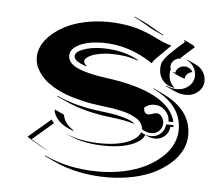

<svg xmlns="http://www.w3.org/2000/svg" viewBox="-43 -548 697 618"><g transform="rotate(5 305.0 -239.5)"><path d="M57.9 -85.7 130.6 -147.9Q134.3 -142.1 139.2 -136.7L72 -79.1Q75 -77.4 95 -65.1Q115 -52.7 128.4 -45.7Q115 -51.8 102.4 -59Q89.8 -66.2 76.4 -74.5Q63 -82.8 57.9 -85.7ZM65.4 -343.8Q65.4 -362.5 74.7 -381.3Q84 -400.1 102.7 -417.2Q121.3 -434.3 147 -447.6Q172.6 -460.9 208 -468.8Q243.4 -476.6 283.2 -476.6Q305.9 -476.6 327 -474Q348.1 -471.4 363.3 -468Q378.4 -464.6 395 -458.7Q411.6 -452.9 421 -448.7Q430.4 -444.6 444.1 -437.7Q475.6 -422.4 493.7 -418.2L457.3 -381.8Q456.3 -380.9 454 -378.5Q451.7 -376.2 450.8 -375.4Q450 -374.5 448 -372.6Q446 -370.6 445.3 -369.8Q444.6 -368.9 443.1 -367.3Q441.7 -365.7 441 -364.9Q440.4 -364 439.5 -362.7Q438.5 -361.3 438 -360.4Q437.5 -359.4 437 -358.2Q436.5 -356.9 436.3 -356Q358.6 -408.2 274.4 -408.2Q246.6 -408.2 223.1 -402.8Q199.7 -397.5 184.3 -385.6Q168.9 -373.8 168.9 -357.4Q168.9 -342.5 181.2 -331.3Q193.4 -320.1 221.8 -311.2Q250.2 -302.2 296.1 -296.1Q379.4 -284.9 432.6 -262Q508.8 -229.2 521.5 -173.8H505.9Q505.9 -194.3 491.2 -209.1Q476.6 -223.9 456.1 -223.9Q438 -223.9 424.1 -212.2Q424.1 -191.4 439.2 -191.2Q444.3 -191.2 452 -194.2Q459.7 -197.3 464.8 -197.3Q476.3 -197.3 482.8 -187.3Q489.3 -177.2 489.3 -166.3Q489.3 -152.1 479 -142.1Q468.8 -132.1 454.1 -132.1Q436.5 -132.1 422.6 -142.3Q422.6 -152.3 417.1 -160.9Q411.6 -169.4 401.6 -175.5Q391.6 -181.6 379.8 -186.5Q367.9 -191.4 352.2 -194.9Q336.4 -198.5 322.3 -200.8Q308.1 -203.1 291.3 -204.8Q255.1 -209 224.2 -216.2Q193.4 -223.4 170.5 -232.1Q147.7 -240.7 129.6 -251.5Q111.6 -262.2 99.7 -273.4Q87.9 -284.7 80 -296.9Q72 -309.1 68.7 -320.6Q65.4 -332 65.4 -343.8ZM119.4 -30.8Q197.3 5.9 294.9 5.9Q338.6 5.9 377.8 -2.7Q417 -11.2 446.4 -26.1Q475.8 -41 497.4 -60.7Q519 -80.3 530 -103.4Q541 -126.5 541 -150.4Q541 -231 448 -274.4L449 -276.1L479 -262Q573 -218 573 -136.2Q573 -111.8 561.9 -88.5Q550.8 -65.2 528.9 -45.3Q507.1 -25.4 477.4 -10.3Q447.8 4.9 408.3 13.3Q368.9 21.7 325 22Q227.5 22 149.7 -14.4L119.6 -28.6ZM137.5 -177 138.7 -180.7 168.7 -166.5Q173.3 -137.9 204.1 -118.9L203.1 -117.2Q146.2 -137.2 137.5 -177ZM142.1 -223.6 142.6 -225.6Q202.6 -197.5 289.3 -187.5Q372.1 -178.2 396.2 -158.4L394.3 -157.5Q366 -166.3 319.1 -171.6Q232.4 -181.6 172.4 -209.7ZM179.7 -107.2V-107.4Q227.8 -85 297.9 -85Q327.9 -85 353.6 -90.2Q379.4 -95.5 397.7 -106.3Q416 -117.2 421.1 -131.8Q436.3 -122.3 454.1 -122.3Q471.9 -122.3 485 -134.4Q498 -146.5 499 -164.1H522.7Q522.9 -160.6 523.2 -157.2L513.2 -157.5Q512.2 -139.9 499.1 -127.8Q486.1 -115.7 468.3 -115.7Q454.3 -115.7 441.9 -121.3L435.1 -124.8Q429.9 -110.4 411.5 -99.6Q393.1 -88.9 367.4 -83.6Q341.8 -78.4 312 -78.4Q241.7 -78.4 193.8 -100.6ZM186.5 -357.4Q186.5 -371.6 212.8 -381.1Q239 -390.6 274.4 -390.6Q342.3 -390.6 390.9 -362.5L389.4 -361.1Q352.3 -374.8 304.4 -374.8Q280.5 -374.8 260.7 -370.4Q241 -366 229.7 -358.8Q218.5 -351.6 218.5 -343.5Q218.5 -336.7 227.1 -330.1V-327.9Q186.5 -340.6 186.5 -357.4ZM367.2 -499.3 367.7 -501.2Q369.1 -500.5 370.8 -499.8L400.9 -485.8Q412.4 -480.5 435.1 -467Q457.8 -453.6 464.6 -450.7L463.4 -449Q462.4 -449.5 451.5 -454.6Q440.7 -459.7 434.3 -462.6Q427.2 -465.8 403.3 -479.9Q379.4 -493.9 367.2 -499.3ZM464.4 -340.6Q464.4 -350.8 466.2 -357.5Q468 -364.3 475.8 -374.9Q483.6 -385.5 497.2 -398.4Q510.7 -411.4 536.4 -433.8L533.2 -437.3L533.4 -439.9L563.7 -425.8L569.1 -419.4Q541.5 -395.3 527.6 -381.8L529.5 -379.9Q515.9 -379.9 506.2 -371.5Q496.6 -363 496.6 -351.3Q496.6 -346.7 498.8 -342.5L497.8 -340.6Q496.3 -334.7 496.3 -326.4Q496.3 -301.5 513.4 -286.1L515.1 -283.7Q492.2 -286.6 478.3 -302.4Q464.4 -318.1 464.4 -340.6ZM487.8 -288.8Q505.1 -280.3 524.4 -280.3Q546.4 -280.3 562.1 -294.3Q577.9 -308.3 577.9 -328.1Q577.9 -344 569.7 -356.8Q561.5 -369.6 548.3 -375.7L549.6 -377.4L579.6 -363.3Q593 -356.9 601.4 -343.6Q609.9 -330.3 609.9 -314Q609.9 -293.5 593.6 -278.9Q577.4 -264.4 554.4 -264.4Q535.9 -264.4 519 -272.2L488.8 -286.1ZM506.8 -332.5 507.3 -334.5Q510.5 -333 514.2 -332.5Q515.1 -342 523.3 -348.6Q531.5 -355.2 542.5 -355.2Q551 -355.2 558.1 -350.8Q565.2 -346.4 568.8 -339.1L566.9 -338.9Q557.9 -337.2 551.9 -330.8Q545.9 -324.5 545.9 -316.4Q542.2 -316.4 535.8 -318.8Q529.3 -321.3 523.8 -324Q518.3 -326.7 506.8 -332.5Z"/></g></svg>

Font: AgreloyS1
Style: Medium
Weight: 400
Designer: gluk
Foundry: gluk
Version: Version 0.27